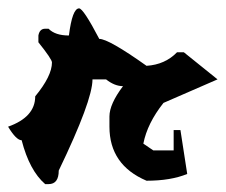

<svg xmlns="http://www.w3.org/2000/svg" viewBox="-116 -458 553 470"><path d="M77.6 -437.5Q87.9 -437.5 127 -362.8Q149.9 -362.8 242.7 -296.9Q288.1 -299.8 317.4 -330.1H334L416.5 -263.7L284.2 -206.1Q244.6 -156.2 234.9 -106.4L259.3 -89.8H309.1V-139.6H325.7L342.3 -32.2Q302.2 -15.6 242.7 -15.6Q151.9 -54.2 151.9 -147.9V-172.9Q151.9 -203.1 185.1 -247.1Q164.6 -247.1 143.6 -263.7H110.4Q110.4 -211.9 27.8 -40.5Q27.8 -7.3 2.9 -7.3H-5.4Q-43.9 -40.5 -63 -114.7Q-76.2 -114.7 -96.2 -147.9Q-29.8 -171.4 -29.8 -222.2Q11.2 -272 11.2 -305.2Q11.2 -313 -22 -354.5V-371.1Q-19 -387.7 -5.4 -387.7H2.9Q19 -371.1 52.7 -371.1Q61 -437.5 77.6 -437.5Z"/></svg>

Font: Otrack
Style: Regular
Weight: 400
Designer: Sodina
Foundry: Sodina
Version: Version 2.10 June 16, 2016